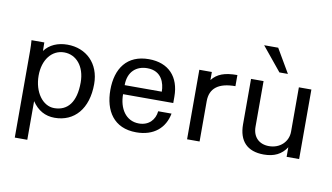

<svg xmlns="http://www.w3.org/2000/svg" viewBox="-89 -956 2351 1360"><g transform="rotate(10 1086.5 -275.5)"><path d="M173 -262C173 -376 235 -455 324 -455C409 -455 475 -383 475 -265C475 -123 417 -54 321 -54C238 -54 173 -144 173 -262ZM173 -78C214 -17 268 13 336 13C477 13 571 -92 571 -271C571 -419 472 -513 337 -513C268 -513 209 -488 173 -439C173 -460 172 -491 172 -500H80C82 -474 83 -447 83 -421V200H173Z M691 -250C691 -102 760 14 923 14C1050 14 1127 -55 1147 -160H1051C1045 -98 1002 -51 931 -51C836 -51 785 -134 785 -236H1146V-282C1146 -423 1066 -512 923 -512C766 -512 691 -405 691 -250ZM785 -301C785 -399 845 -447 923 -447C1027 -447 1052 -361 1052 -301Z M1377 -290C1377 -383 1438 -430 1559 -430V-510C1467 -510 1415 -490 1377 -442V-500H1287V0H1377Z M2093 -500H2003V-181C2003 -109 1946 -53 1866 -53C1796 -53 1749 -97 1749 -172V-500H1659V-174C1659 -54 1720 12 1840 12C1915 12 1967 -14 2003 -69V0H2093ZM1910 -580 1810 -751H1709L1849 -580Z"/></g></svg>

Font: Perun
Style: Regular
Weight: 400
Foundry: Copyright (c) Stefan Peev, Context Ltd, 2016
Version: Version 1.089